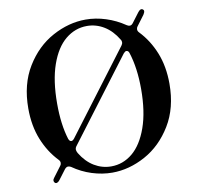

<svg xmlns="http://www.w3.org/2000/svg" viewBox="-84 -837 967 939"><g transform="rotate(-10 400.0 -367.5)"><path d="M690 -738Q690 -732 683 -721L645 -670Q640 -664 640 -656Q640 -647 647 -640Q695 -590 722.5 -521.5Q750 -453 750 -367Q750 -247 697.5 -161Q645 -75 564.5 -31Q484 13 400 13Q350 13 299.5 -3Q249 -19 205 -50Q198 -54 191 -54Q183 -54 175 -45L138 4Q132 12 125.5 14.5Q119 17 114 13Q109 8 109 2Q109 -5 115 -12L154 -64Q159 -70 159 -78Q159 -87 152 -94Q104 -144 76.5 -212.5Q49 -281 49 -367Q49 -487 101.5 -573Q154 -659 235 -703Q316 -747 400 -747Q450 -747 500 -731Q550 -715 594 -685Q602 -680 608 -680Q617 -680 624 -689L661 -738Q674 -755 685 -747Q690 -744 690 -738ZM215 -188Q220 -174 229 -174Q236 -174 244 -184L551 -591Q557 -599 557 -607Q557 -615 553 -620Q525 -667 485.5 -691Q446 -715 401 -715Q342 -715 294.5 -676Q247 -637 219.5 -558.5Q192 -480 192 -366Q192 -262 215 -188ZM609 -366Q609 -470 584 -548Q580 -561 570 -561Q564 -561 556 -552L248 -144Q243 -137 243 -130Q243 -122 249 -111Q277 -65 316 -41.5Q355 -18 400 -18Q459 -18 506 -57Q553 -96 581 -174.5Q609 -253 609 -366Z"/></g></svg>

Font: Shippori Mincho B1
Style: Bold
Weight: 700
Designer: FONTDASU
Foundry: FONTDASU / Google Inc. / but / Adobe
Version: Version 3.110; ttfautohint (v1.8.3)